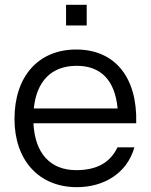

<svg xmlns="http://www.w3.org/2000/svg" viewBox="-20 -760 624 795"><path d="M298.5 15C409 15 506 -41.5 536.5 -150H466.5C433.5 -81 373 -55.5 295.5 -55.5C188 -55.5 124.5 -125.5 118.5 -249.5H544C549.5 -440 455.5 -555 295.5 -555C139.5 -555 40 -444.5 40 -267.5C40 -96.5 141 15 298.5 15ZM120 -311C131.5 -424.5 193.5 -487.5 297.5 -487.5C398 -487.5 456 -427.5 467 -311ZM253.5 -654.5H339V-740H253.5Z"/></svg>

Font: Eudonet
Style: Regular
Weight: 400
Designer: Mikhail Sharanda
Foundry: Mikhail Sharanda
Version: Version 4.503;Glyphs 3.1.2 (3151)